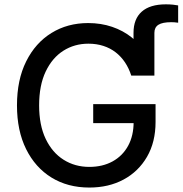

<svg xmlns="http://www.w3.org/2000/svg" viewBox="-20 -842 829 872"><path d="M586.4 -498.5V-692.9Q586.4 -755.9 623.8 -789.1Q661.1 -822.3 733.4 -822.3Q750.5 -822.3 765.4 -820.8Q780.3 -819.3 789.1 -817.4V-738.8Q780.3 -740.2 772.5 -740.7Q764.6 -741.2 757.8 -741.2Q717.8 -741.2 699.5 -729.5Q681.2 -717.8 681.2 -692.9V-498.5ZM385.7 9.8Q287.6 9.8 213.9 -35.6Q140.1 -81.1 98.6 -164.8Q57.1 -248.5 57.1 -363.3Q57.1 -479.5 98.9 -563.2Q140.6 -647 213.6 -692.1Q286.6 -737.3 380.4 -737.3Q438.5 -737.3 489 -720.2Q539.6 -703.1 579.3 -671.1Q619.1 -639.2 645.3 -595.2Q671.4 -551.3 681.2 -498.5H576.2Q565.4 -532.2 547.6 -558.8Q529.8 -585.4 505.1 -604.5Q480.5 -623.5 449.5 -633.5Q418.5 -643.6 381.3 -643.6Q318.4 -643.6 267.8 -611.6Q217.3 -579.6 187.5 -517.1Q157.7 -454.6 157.7 -363.3Q157.7 -273.4 187.5 -211.2Q217.3 -148.9 268.8 -116.5Q320.3 -84 385.7 -84Q445.8 -84 491.2 -108.9Q536.6 -133.8 561.8 -179.7Q586.9 -225.6 586.9 -288.1L615.2 -282.7H403.3V-369.1H686.5V-288.1Q686.5 -196.8 647.7 -129.9Q608.9 -63 541.3 -26.6Q473.6 9.8 385.7 9.8Z"/></svg>

Font: Inter Cardless
Style: Regular
Weight: 400
Designer: Rasmus Andersson
Foundry: rsms
Version: Version 4.001;git-9221beed3